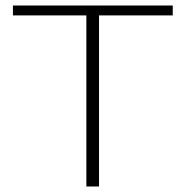

<svg xmlns="http://www.w3.org/2000/svg" viewBox="-20 -678 675 698"><path d="M294 0V-658H340V0ZM27 -622V-658H608V-622Z"/></svg>

Font: Ysabeau Office ExtraLight
Style: Regular
Weight: 250
Designer: Christian Thalmann (Catharsis Fonts)
Version: Version 2.001;gftools[0.9.30]; featfreeze: tnum,lnum,ss02